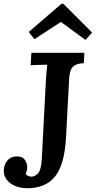

<svg xmlns="http://www.w3.org/2000/svg" viewBox="-32 -979 507 1015"><path d="M414 -700 411 -645Q372 -644 353.5 -626Q335 -608 333 -554L317 -251Q309 -108 259 -46Q209 16 112 16Q78 16 49.5 4.5Q21 -7 4 -28.5Q-13 -50 -12 -79Q-11 -107 5.5 -128.5Q22 -150 51 -152Q85 -154 98.5 -135Q112 -116 112 -94Q112 -77 104 -61Q108 -52 118 -48.5Q128 -45 135 -45Q155 -46 170.5 -64.5Q186 -83 189 -141L210 -541Q211 -568 213.5 -594Q216 -620 218 -637Q199 -637 172.5 -636Q146 -635 130 -634L134 -700ZM420 -768 290 -863 150 -772 120 -810 293 -959H303L455 -807Z"/></svg>

Font: Lora SemiBold
Style: Italic
Weight: 600
Italic angle: -3°
Designer: Olga Karpushina, Alexei Vanyashin (Cyrillic)
Foundry: Cyreal
Version: Version 3.011; ttfautohint (v1.8.4.7-5d5b)